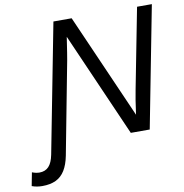

<svg xmlns="http://www.w3.org/2000/svg" viewBox="-210 -777 1027 1073"><g transform="rotate(-10 304.0 -240.5)"><path d="M481.9 0 222.7 -590.8Q214.4 -535.6 209.2 -502.9Q204.1 -470.2 202.1 -460.4L102.1 63Q92.3 112.8 72.5 144.8Q52.7 176.8 21.2 191.9Q-10.3 207 -56.2 207Q-87.9 207 -115.2 196.8L-100.6 121.1Q-78.6 129.9 -58.6 129.9Q-25.9 129.9 -6.1 108.9Q13.7 87.9 22.5 43L164.1 -688H267.6L528.3 -94.7Q534.7 -141.1 540 -175.8Q545.4 -210.4 550.3 -233.4L638.7 -688H722.7L589.4 0Z"/></g></svg>

Font: Arimo
Style: Italic
Weight: 400
Italic angle: -12°
Designer: Steve Matteson
Foundry: Monotype Imaging Inc.
Version: Version 1.33